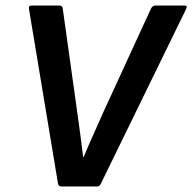

<svg xmlns="http://www.w3.org/2000/svg" viewBox="-20 -675 696 695"><path d="M202 0Q192 0 190 -10L85 -642Q82 -655 95 -655H195Q205 -655 207 -645L259 -273Q265 -231 270.5 -189.5Q276 -148 281 -107H283Q300 -148 318.5 -189Q337 -230 355 -271L527 -645Q533 -655 543 -655H648Q660 -655 654 -643L345 -10Q341 0 331 0Z"/></svg>

Font: Sofia Sans
Style: Bold Italic
Weight: 700
Italic angle: -9°
Designer: Botio Nikoltchev, Ani Petrova
Foundry: lettersoup
Version: Version 4.101; ttfautohint (v1.8.4.7-5d5b)